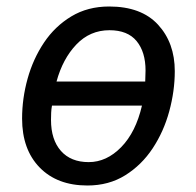

<svg xmlns="http://www.w3.org/2000/svg" viewBox="-20 -563 603 591"><path d="M249 8Q156 8 102 -47.5Q48 -103 48 -198Q48 -260 65 -321Q82 -382 115.5 -432Q149 -482 199.5 -512.5Q250 -543 316 -543Q415 -543 466.5 -487Q518 -431 518 -344Q518 -283 501 -220.5Q484 -158 450 -106.5Q416 -55 365.5 -23.5Q315 8 249 8ZM154 -312H427Q427 -321 427.5 -328.5Q428 -336 428 -346Q428 -403 400.5 -436.5Q373 -470 317 -470Q257 -470 215 -426Q173 -382 154 -312ZM253 -64Q308 -64 353 -110Q398 -156 417 -238H140Q138 -227 137.5 -216Q137 -205 137 -194Q137 -133 167.5 -98.5Q198 -64 253 -64Z"/></svg>

Font: Noto IKEA Latin
Style: Italic
Weight: 400
Italic angle: -12°
Designer: Monotype Design Team
Foundry: Monotype Imaging Inc.
Version: Version 1.0